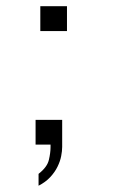

<svg xmlns="http://www.w3.org/2000/svg" viewBox="-20 -463 403 612"><path d="M102.9 129V91.2Q130.3 69.8 135.7 47Q141.1 24.2 141.1 6.2V-2H93.4V-81H178.2V5.2Q178.2 18.2 175 34.6Q171.8 51.1 163.4 68.2Q155.1 85.4 140.3 101.4Q125.5 117.4 102.9 129ZM108.5 -364V-443.2H193.5V-364Z"/></svg>

Font: Panamera Thin
Style: Regular
Weight: 100
Designer: Bastien Sozeau
Foundry: NBR — Bastien Sozeau
Version: Version 3.003;gftools[0.9.33]